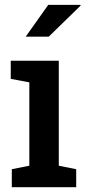

<svg xmlns="http://www.w3.org/2000/svg" viewBox="-20 -782 361 802"><path d="M29.3 0V-75.2L102.5 -89.8V-438L24.9 -452.6V-528.3H225.6V-89.8L298.3 -75.2V0ZM87.4 -628.9 181.6 -761.7H315.9L316.9 -758.8L183.6 -628.9H91.3Z"/></svg>

Font: Roboto Slab LO Medium
Style: Regular
Weight: 500
Designer: Google
Version: Version 2.000